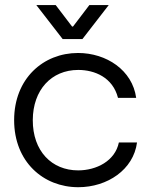

<svg xmlns="http://www.w3.org/2000/svg" viewBox="-20 -741 605 769"><path d="M293.5 8.8C410.2 8.8 514.6 -61.5 528.8 -170.4H456.1C440.9 -96.2 366.2 -58.6 293 -58.6C187.5 -58.6 110.8 -135.7 111.3 -260.3C111.8 -380.4 185.5 -460.9 293.5 -460.9C358.9 -460.9 431.6 -431.2 452.6 -349.1H525.4C510.3 -460 406.2 -528.8 292.5 -528.8C153.3 -528.8 36.6 -426.3 36.6 -259.8C36.6 -93.3 153.3 8.8 293.5 8.8ZM125.5 -720.7 231 -584.5H310.1L415.5 -720.7H337.9L272.5 -634.8H268.6L203.1 -720.7Z"/></svg>

Font: Faust Sans
Style: Regular
Weight: 400
Designer: Andreas Faust
Version: Version 1.003;Glyphs 3.1.2 (3151)